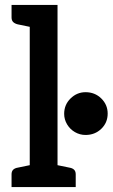

<svg xmlns="http://www.w3.org/2000/svg" viewBox="-20 -761 458 781"><path d="M101 0V-741H214V0ZM27 0V-52Q27 -64 33.5 -70.5Q40 -77 52 -79L115 -92L127 0ZM188 0 200 -92 263 -79Q275 -77 281.5 -70.5Q288 -64 288 -52V0ZM127 -741 115 -649 52 -662Q40 -665 33.5 -671.5Q27 -678 27 -690V-741ZM241 -298Q241 -335 267 -360.5Q293 -386 328 -386Q366 -386 392 -360.5Q418 -335 418 -299Q418 -262 392 -237Q366 -212 328 -212Q305 -212 285 -223.5Q265 -235 253 -255Q241 -275 241 -298Z"/></svg>

Font: Aleo SemiBold
Style: Regular
Weight: 600
Designer: Alessio Laiso
Foundry: Alessio Laiso
Version: Version 2.001;gftools[0.9.29]